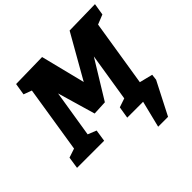

<svg xmlns="http://www.w3.org/2000/svg" viewBox="-224 -915 1317 1317"><g transform="rotate(-45 434.5 -256.5)"><path d="M861 -621 791 -593 714 -110 776 -86 763 0H481L495 -86L560 -108L616 -459L447 -183L343 -178L263 -453L208 -111L270 -86L257 0H-6L7 -86L73 -108L150 -594L91 -616L105 -702L362 -707L443 -384L624 -702L875 -707ZM625 -133 810 -87 805 -44 683 194H587L635 0H605Z"/></g></svg>

Font: Bitter ExtraBold
Style: Italic
Weight: 800
Italic angle: -9°
Designer: Sol Matas, and Bitter project Authors
Foundry: Sol Matas
Version: Version 2.001